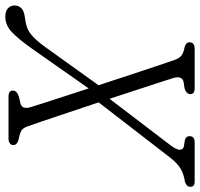

<svg xmlns="http://www.w3.org/2000/svg" viewBox="-47 -717 752 722"><g transform="rotate(-90 329.0 -356.0)"><path d="M287 -617Q290.5 -605.5 300.8 -573.5Q311 -541.5 325.8 -495.8Q340.5 -450 357.5 -398.5L506.5 -611Q543 -662.5 569 -687.2Q595 -712 627.5 -712Q648.5 -712 659 -701.8Q669.5 -691.5 669.5 -678Q669 -644.5 628 -639Q618 -637.5 608.2 -635.8Q598.5 -634 586.5 -630Q573.5 -626 556.2 -611.5Q539 -597 514 -563L369.5 -361.5Q388 -304.5 406.5 -248.8Q425 -193 440 -148Q455 -103 463.5 -78.5Q470 -58 481.5 -49.5Q493 -41 512 -38Q531 -33 531 -19Q531 0 505.5 0H358.5Q346 0 341 -4.5Q336 -9 336 -16Q337 -32.5 358 -38L381 -41.5Q392.5 -43.5 397.2 -53.2Q402 -63 396.5 -80.5Q391.5 -96.5 379.8 -132.8Q368 -169 352 -217.8Q336 -266.5 318.5 -320L143.5 -90.5Q125.5 -66.5 127 -54.5Q128.5 -42.5 140 -40.5L162 -37Q178 -33 178 -19.5Q178 0 155 0H6.5Q-12.5 0 -12.5 -16.5Q-12.5 -30.5 6.5 -36.5Q35.5 -41 55.2 -52.5Q75 -64 96 -90.5L305 -361Q284.5 -422.5 265.5 -479.2Q246.5 -536 232.8 -576.5Q219 -617 214.5 -629Q208.5 -646.5 197 -652.5Q185.5 -658.5 164 -662.5Q144.5 -668 144.5 -682Q144.5 -690.5 151.5 -695.2Q158.5 -700 168.5 -700H326Q350 -700 349.5 -683Q349.5 -669 326.5 -661L301 -655Q277.5 -649 287 -617Z"/></g></svg>

Font: Fraunces 144pt SuperSoft Light
Style: Italic
Weight: 300
Italic angle: -16°
Version: Version 1.000;[b76b70a41]